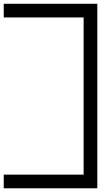

<svg xmlns="http://www.w3.org/2000/svg" viewBox="-20 -714 540 1026"><path d="M500 -693.8H0V-620.8H426.8V219.2H0V292.2H500Z"/></svg>

Font: EnergyBar
Style: Regular
Weight: 400
Italic angle: -10°
Version: 1.0 2000-03-28